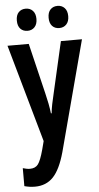

<svg xmlns="http://www.w3.org/2000/svg" viewBox="-63 -775 543 1053"><g transform="rotate(-5 208.0 -248.5)"><path d="M3 -543H120L187 -264Q194 -236 199.5 -207.5Q205 -179 208 -153H212Q214 -176 219.5 -203Q225 -230 233 -263L297 -543H413L252 64Q226 158 187 199Q148 240 86 240Q71 240 57 238Q43 236 28 232V133Q38 136 48 138Q58 140 67 140Q97 140 112 120Q127 100 143 41L155 -5ZM66 -676Q66 -706 81 -721.5Q96 -737 120 -737Q144 -737 159 -721Q174 -705 174 -676Q174 -647 159 -631Q144 -615 120 -615Q96 -615 81 -630.5Q66 -646 66 -676ZM241 -676Q241 -706 256 -721.5Q271 -737 295 -737Q319 -737 334 -721Q349 -705 349 -676Q349 -647 334 -631Q319 -615 295 -615Q270 -615 255.5 -631Q241 -647 241 -676Z"/></g></svg>

Font: Noto Sans Thai ExtCond SemBd
Style: Regular
Weight: 600
Width: 2
Designer: Monotype Design Team
Foundry: Monotype Imaging Inc.
Version: Version 2.002; ttfautohint (v1.8.4.7-5d5b)